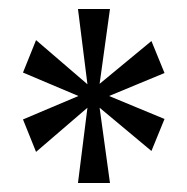

<svg xmlns="http://www.w3.org/2000/svg" viewBox="-20 -780 416 426"><path d="M153 -374 174 -541 60 -443 31 -515 154 -567 31 -619 60 -691 174 -593 153 -760H224L201 -594L316 -689L345 -618L222 -567L345 -516L316 -445L201 -541L224 -374Z"/></svg>

Font: Noto Serif Hebrew ExtraCondensed
Style: Regular
Weight: 400
Width: 2
Designer: Monotype Design Team
Foundry: Monotype Imaging Inc.
Version: Version 2.004; ttfautohint (v1.8.4.7-5d5b)